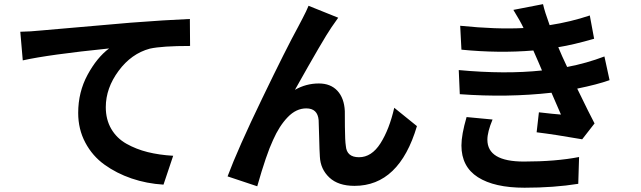

<svg xmlns="http://www.w3.org/2000/svg" viewBox="-20 -836 3040 910"><path d="M87.9 -549.8 76.2 -685.5Q127 -686.5 172.9 -691.4Q195.3 -693.4 599.6 -728.5Q764.6 -741.2 879.9 -746.1L880.9 -618.2Q748 -618.2 690.4 -605.5Q602.5 -582 542 -500Q481.4 -418 481.4 -328.1Q481.4 -269.5 507.3 -225.1Q533.2 -180.7 579.1 -154.8Q625 -128.9 679.7 -115.2Q734.4 -101.6 800.8 -97.7L754.9 39.1Q674.8 34.2 603.5 9.8Q532.2 -14.6 475.1 -55.7Q418 -96.7 384.3 -160.2Q350.6 -223.6 350.6 -300.8Q350.6 -399.4 395 -481.4Q439.5 -563.5 497.1 -606.4Q210 -577.1 87.9 -549.8Z M1442.4 -808.6 1583 -752Q1579.1 -747.1 1550.8 -706.1Q1513.7 -652.3 1377.9 -410.2Q1430.7 -440.4 1491.2 -440.4Q1546.9 -440.4 1579.1 -405.8Q1611.3 -371.1 1614.3 -309.6Q1614.3 -300.8 1614.7 -234.9Q1615.2 -168.9 1619.1 -144.5Q1623 -90.8 1681.6 -90.8Q1741.2 -90.8 1783.2 -156.7Q1825.2 -222.7 1848.6 -325.2L1956.1 -238.3Q1872.1 44.9 1660.2 44.9Q1583 44.9 1541 5.4Q1499 -34.2 1496.1 -92.8Q1494.1 -121.1 1492.7 -184.6Q1491.2 -248 1490.2 -266.6Q1485.4 -322.3 1431.6 -322.3Q1383.8 -322.3 1343.8 -280.8Q1303.7 -239.3 1274.4 -172.9Q1242.2 -104.5 1199.2 46.9L1058.6 0Q1107.4 -130.9 1222.7 -369.6Q1337.9 -608.4 1392.6 -708Q1396.5 -715.8 1414.6 -750Q1432.6 -784.2 1442.4 -808.6Z M2191.4 -281.2 2314.5 -269.5Q2290 -210.9 2290 -173.8Q2290 -70.3 2462.9 -70.3Q2614.3 -70.3 2724.6 -91.8L2720.7 35.2Q2605.5 53.7 2465.8 53.7Q2323.2 53.7 2245.1 3.9Q2167 -45.9 2167 -146.5Q2167 -197.3 2191.4 -281.2ZM2844.7 -568.4 2869.1 -456.1Q2811.5 -435.5 2715.8 -416Q2776.4 -291 2797.9 -251L2739.3 -175.8Q2611.3 -198.2 2523.4 -209L2534.2 -303.7Q2557.6 -300.8 2595.7 -296.9Q2633.8 -293 2638.7 -293L2593.8 -396.5Q2384.8 -373 2159.2 -389.6L2154.3 -503.9Q2374 -483.4 2548.8 -502L2532.2 -541L2507.8 -596.7Q2343.8 -583 2167 -600.6L2161.1 -713.9Q2333 -696.3 2460.9 -703.1V-704.1Q2446.3 -735.4 2413.1 -789.1L2553.7 -816.4Q2561.5 -781.2 2585 -716.8Q2685.5 -732.4 2775.4 -762.7L2795.9 -652.3Q2698.2 -624 2626 -612.3L2644.5 -569.3L2668 -518.6Q2759.8 -536.1 2844.7 -568.4Z"/></svg>

Font: Gen Shin Gothic Monospace Bold
Style: Bold
Weight: 700
Designer: [Source Han Sans]
Ryoko NISHIZUKA  (kana & ideographs); Paul D. Hunt (Latin, Greek & Cyrillic); Wenlong ZHANG  (bopomofo
Version: Version 1.002.20150607